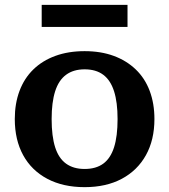

<svg xmlns="http://www.w3.org/2000/svg" viewBox="-20 -760 698 792"><path d="M617 -269Q617 -183 582 -120Q547 -57 482.5 -22.5Q418 12 329 12Q240 12 175 -22.5Q110 -57 75.5 -120Q41 -183 41 -269Q41 -333 60.5 -385Q80 -437 117.5 -473.5Q155 -510 208.5 -529.5Q262 -549 329 -549Q396 -549 449 -529.5Q502 -510 540 -473.5Q578 -437 597.5 -385Q617 -333 617 -269ZM193 -269Q193 -198 207.5 -152.5Q222 -107 252.5 -85Q283 -63 329 -63Q376 -63 406 -85Q436 -107 450.5 -152.5Q465 -198 465 -269Q465 -338 450.5 -383.5Q436 -429 406 -451.5Q376 -474 329 -474Q283 -474 252.5 -451.5Q222 -429 207.5 -383.5Q193 -338 193 -269ZM152 -740H506V-649H152Z"/></svg>

Font: Roboto Serif 20pt SemiBold
Style: Regular
Weight: 600
Version: Version 1.008